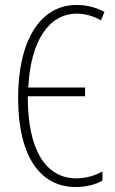

<svg xmlns="http://www.w3.org/2000/svg" viewBox="-20 -744 465 774"><path d="M285 10C323 10 365 1 393 -16V-53C362 -35 323 -25 288 -25C165 -25 91 -139 92 -356H323V-391H94C103 -577 176 -689 290 -689C323 -689 354 -680 387 -662L401 -696C366 -715 327 -724 289 -724C142 -724 53 -581 53 -348C53 -122 137 10 285 10Z"/></svg>

Font: Noto Sans ExtraCondensed ExtraLight
Style: Regular
Weight: 200
Width: 2
Designer: Monotype Design Team
Foundry: Monotype Imaging Inc.
Version: Version 2.013